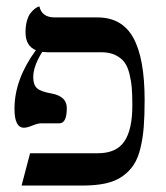

<svg xmlns="http://www.w3.org/2000/svg" viewBox="-20 -575 514 595"><path d="M390.1 -248Q390.1 -279.8 388.4 -301.8Q386.7 -323.7 381.1 -346.4Q375.5 -369.1 365.2 -382.6Q355 -396 337.2 -404.5Q319.3 -413.1 293.9 -413.1H127.9Q121.6 -413.1 110.8 -414.1Q83 -369.6 83 -335.9Q83 -312.5 94.5 -301.8Q106 -291 140.1 -285.2Q187 -276.4 187 -240.2Q187 -192.9 164.1 -192.9H107.9Q97.2 -192.9 80.6 -186Q64 -179.2 54.2 -179.2Q24.9 -179.2 24.9 -237.8Q24.9 -329.1 90.8 -418.9L91.3 -419.4Q59.1 -432.6 59.1 -475.1Q59.1 -495.1 63.5 -510.5Q67.9 -525.9 74.2 -533.9Q80.6 -542 86.9 -547.1Q93.3 -552.2 97.7 -553.7L102.1 -555.2Q109.4 -521 149.9 -521H282.2Q358.4 -521 393.3 -457.5Q428.2 -394 428.2 -265.1Q428.2 -216.8 425.5 -182.4Q422.9 -147.9 415.3 -116.2Q407.7 -84.5 394.3 -64.2Q380.9 -43.9 359.6 -28.8Q338.4 -13.7 307.9 -6.8Q277.3 0 235.8 0H46.9L73.2 -100.1H283.2Q340.3 -100.1 365.2 -136.5Q390.1 -172.9 390.1 -248Z"/></svg>

Font: Linux Libertine G
Style: Regular
Weight: 400
Designer: Philipp H. Poll
Foundry: Philipp H. Poll
Version: Version 4.7.5